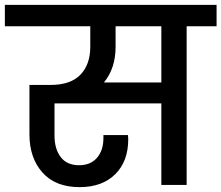

<svg xmlns="http://www.w3.org/2000/svg" viewBox="-44 -760 910 789"><path d="M846 -652H723V0H619V-335H180V-203Q180 -148 205.5 -114.5Q231 -81 281 -81Q328 -81 354.5 -111.5Q381 -142 381 -193V-205H482Q483 -198 483 -188Q483 -97 429.5 -44Q376 9 283 9Q184 9 130.5 -51Q77 -111 77 -208V-411H164Q246 -411 286.5 -453Q327 -495 327 -568V-652H-24V-740H846ZM619 -652H431V-568Q431 -479 383 -421H619Z"/></svg>

Font: Fz Poppins Med
Style: Regular
Weight: 500
Designer: Ninad Kale (Devanagari), Jonny Pinhorn (Latin)
Foundry: Indian Type Foundry
Version: Vit hóa bi Vntype.Com & FontZin.Com